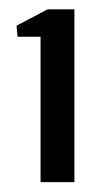

<svg xmlns="http://www.w3.org/2000/svg" viewBox="-20 -820 219 400"><path d="M64.5 -440.5V-743.5H16.5L14.5 -766.5L79 -800.5H135V-440.5Z"/></svg>

Font: Big Shoulders Stencil Text Medium
Style: Regular
Weight: 500
Designer: Patric King
Foundry: XO Type Co
Version: Version 1.000